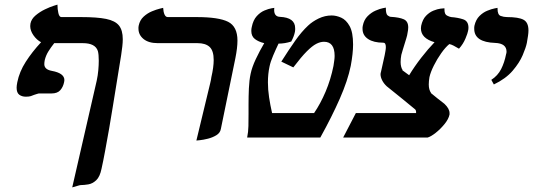

<svg xmlns="http://www.w3.org/2000/svg" viewBox="-20 -596 2310 832"><path d="M203 -191H148Q146 -191 140.5 -189Q135 -187 128 -185Q121 -182 113.5 -179.5Q106 -177 92 -177Q75 -177 63.5 -185.5Q52 -194 52 -216Q52 -225 55 -240Q64 -285 91.5 -328Q119 -371 158 -413Q139 -423 125 -443Q111 -463 111 -483Q111 -490 112 -494Q116 -514 134.5 -529.5Q153 -545 175 -555.5Q197 -566 213 -571Q229 -576 229 -576Q229 -556 233 -539Q237 -522 246 -522H331Q401 -522 440 -514Q479 -506 495.5 -485.5Q512 -465 512 -426Q512 -412 510 -394.5Q508 -377 505 -357L469 -135Q462 -90 453 -39Q444 12 435.5 58Q427 104 420 135Q413 170 397 185Q381 200 362.5 203Q344 206 330 206Q329 206 324 207Q319 208 293 216L399 -246Q404 -269 406 -292Q408 -315 408 -333Q408 -347 407 -357.5Q406 -368 404 -375Q393 -409 339 -409H215Q200 -390 189.5 -373Q179 -356 174 -336Q173 -331 172.5 -326.5Q172 -322 172 -318Q172 -295 204 -289Q259 -279 259 -249Q259 -247 258.5 -245Q258 -243 258 -241Q254 -220 241.5 -205.5Q229 -191 203 -191Z M831 13 891 -236Q893 -243 894 -249.5Q895 -256 896 -262Q906 -305 906 -336Q906 -376 888.5 -392.5Q871 -409 836 -409H664Q624 -409 602 -427Q580 -445 580 -472Q580 -475 580 -478Q580 -481 581 -485Q586 -509 602.5 -524Q619 -539 638.5 -547Q658 -555 672.5 -558.5Q687 -562 687 -562Q688 -544 693 -533Q698 -522 707 -522H832Q928 -522 968.5 -501.5Q1009 -481 1009 -420Q1009 -389 1000 -344L937 -37Q934 -20 917.5 -10Q901 0 881 5Q861 10 846 11.5Q831 13 831 13Z M1066 -276Q1072 -305 1088.5 -340Q1105 -375 1125 -409Q1100 -415 1084.5 -427Q1069 -439 1069 -462Q1069 -467 1069.5 -471Q1070 -475 1071 -479Q1077 -509 1092.5 -526Q1108 -543 1126 -550.5Q1144 -558 1156.5 -560Q1169 -562 1169 -562Q1168 -559 1168 -553Q1168 -524 1193 -523Q1259 -520 1259 -474Q1259 -470 1259 -466Q1259 -462 1258 -458Q1256 -448 1252 -437.5Q1248 -427 1242 -416Q1214 -407 1187 -407Q1175 -382 1163.5 -355Q1152 -328 1148 -308Q1141 -276 1141 -239Q1141 -208 1146 -174.5Q1151 -141 1159 -106H1341Q1369 -147 1391 -199Q1413 -251 1425 -310Q1427 -323 1428.5 -334Q1430 -345 1430 -354Q1430 -415 1384 -415Q1368 -415 1350.5 -406Q1333 -397 1309.5 -373.5Q1286 -350 1251 -304L1199 -329Q1232 -381 1259.5 -420Q1287 -459 1315 -485Q1334 -503 1361 -516Q1388 -529 1417 -529Q1437 -529 1458.5 -519.5Q1480 -510 1495 -483Q1510 -456 1510 -403Q1510 -384 1507.5 -361Q1505 -338 1500 -311Q1487 -247 1452.5 -168.5Q1418 -90 1368 0H1051Q1056 -24 1056.5 -50Q1057 -76 1057 -103V-143Q1057 -178 1058.5 -213Q1060 -248 1066 -276Z M1753 -270Q1776 -308 1805.5 -346Q1835 -384 1863 -413Q1804 -430 1804 -473Q1804 -476 1804.5 -478.5Q1805 -481 1805 -484Q1811 -512 1826 -527.5Q1841 -543 1858.5 -550Q1876 -557 1889 -558.5Q1902 -560 1905 -560H1906V-554Q1906 -534 1917 -528.5Q1928 -523 1935 -522Q1963 -520 1986.5 -512.5Q2010 -505 2010 -476Q2010 -472 2009.5 -468.5Q2009 -465 2008 -461Q2007 -453 1997 -429Q1987 -405 1969 -385Q1956 -393 1945 -398.5Q1934 -404 1927 -405Q1910 -391 1892 -365.5Q1874 -340 1860 -312Q1846 -284 1841 -262Q1838 -244 1838 -230Q1838 -207 1848 -193H1847Q1877 -168 1906 -146Q1928 -125 1928 -106V-100Q1924 -80 1906 -58Q1888 -36 1867.5 -20Q1847 -4 1833 0H1467L1522 -106H1783Q1784 -117 1779 -122Q1749 -147 1718 -172Q1687 -197 1656 -222Q1643 -234 1636 -248Q1629 -262 1629 -274Q1629 -279 1631 -285Q1635 -303 1639 -321Q1643 -339 1647 -357Q1649 -368 1650.5 -376.5Q1652 -385 1652 -392Q1652 -411 1641 -411Q1599 -411 1575 -427Q1551 -443 1551 -471Q1551 -474 1551 -477Q1551 -480 1552 -484Q1557 -510 1573 -526Q1589 -542 1607.5 -550Q1626 -558 1639 -560.5Q1652 -563 1652 -563V-560Q1652 -535 1660 -529Q1668 -523 1674 -523Q1710 -521 1729.5 -512.5Q1749 -504 1749 -477Q1749 -467 1746 -453Q1745 -444 1741 -431Q1737 -418 1733 -405Q1729 -392 1725 -379Q1721 -366 1719 -358Q1716 -342 1716 -327Q1716 -316 1718.5 -306.5Q1721 -297 1725 -292H1723Z M2120 -230 2109 -250Q2137 -268 2151.5 -296.5Q2166 -325 2173 -361Q2174 -364 2174.5 -366.5Q2175 -369 2175 -372Q2175 -408 2126 -410Q2035 -413 2035 -471Q2035 -475 2035 -478Q2035 -481 2036 -485Q2042 -511 2057.5 -526.5Q2073 -542 2091.5 -549.5Q2110 -557 2123 -559.5Q2136 -562 2136 -562V-558Q2136 -532 2149.5 -527Q2163 -522 2177 -522Q2227 -522 2248.5 -510.5Q2270 -499 2270 -464Q2270 -454 2268 -440.5Q2266 -427 2263 -410Q2259 -390 2245 -357Q2231 -324 2201.5 -289.5Q2172 -255 2120 -230Z"/></svg>

Font: Libertinus Serif Semibold Italic
Style: Regular
Weight: 600
Italic angle: -11.5°
Designer: Philipp H. Poll, Khaled Hosny
Foundry: Caleb Maclennan
Version: Version 7.051;RELEASE